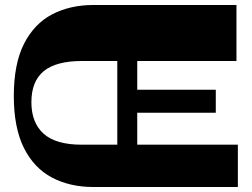

<svg xmlns="http://www.w3.org/2000/svg" viewBox="-20 -750 1011 770"><path d="M354.7 0Q260.3 0 188.3 -38Q116.3 -76 75.9 -156.8Q35.4 -237.6 35.4 -365Q35.4 -494 76.4 -574.6Q117.4 -655.1 189.4 -692.6Q261.4 -730 354.7 -730H491.1V-505.4H309.3Q205.3 -505.4 155.6 -464.8Q105.9 -424.1 105.9 -340Q105.9 -258 154.8 -213.9Q203.7 -169.7 308.3 -169.7H500.3V0ZM485.6 -505.4V-730H928.3V-505.4ZM485.6 0V-169.7H933.9V0ZM450.4 0V-730H530.4V0ZM514.4 -298V-390H845.4V-298Z"/></svg>

Font: Savate ExtraLight
Style: Regular
Weight: 200
Designer: Max Esnée
Foundry: Plomb Type
Version: Version 2.000